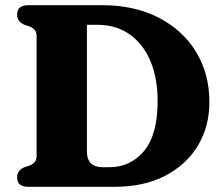

<svg xmlns="http://www.w3.org/2000/svg" viewBox="-20 -720 861 740"><path d="M46 -36Q46 -63.5 73 -75L94 -82Q106.5 -87 113.8 -95.2Q121 -103.5 121 -119.5V-580.5Q121 -596.5 113.8 -604.8Q106.5 -613 94 -618L73 -625Q46 -636.5 46 -664Q46 -700 89.5 -700H374Q498 -700 591 -652.2Q684 -604.5 735.5 -520.2Q787 -436 787 -326.5Q787 -232.5 742.8 -158.8Q698.5 -85 616.5 -42.5Q534.5 0 421 0H89.5Q46 0 46 -36ZM401 -75.5Q483 -75.5 535.2 -138.2Q587.5 -201 587.5 -330Q587.5 -420 559.2 -486Q531 -552 478.8 -588.2Q426.5 -624.5 354.5 -624.5H315V-136Q315 -75.5 377 -75.5Z"/></svg>

Font: Fraunces 9pt S050
Style: Bold
Weight: 700
Version: Version 1.000; ttfautohint (v1.8.3)